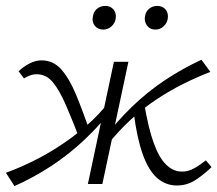

<svg xmlns="http://www.w3.org/2000/svg" viewBox="-20 -622 735 649"><path d="M29 7 0 -38Q44 -54 90 -76.5Q136 -99 182 -129Q228 -159 271.5 -196.5Q315 -234 352 -282L371 -268Q322 -203 267.5 -151.5Q213 -100 153.5 -61Q94 -22 29 7ZM251 -148Q225 -215 203.5 -265Q182 -315 159.5 -343Q137 -371 104 -371Q91 -371 79 -366Q67 -361 61 -357L43 -381Q58 -396 79 -407Q100 -418 120 -418Q160 -418 187 -387.5Q214 -357 236 -304.5Q258 -252 282 -182ZM277 0 365 -413H414L326 0ZM342 -131 324 -145Q373 -210 426.5 -261.5Q480 -313 539 -352Q598 -391 661 -420L691 -379Q647 -362 601.5 -339.5Q556 -317 510.5 -287Q465 -257 422.5 -218Q380 -179 342 -131ZM578 5Q540 5 511 -20.5Q482 -46 462.5 -100.5Q443 -155 432 -241L467 -275Q481 -190 499.5 -139Q518 -88 542 -65Q566 -42 595 -42Q613 -42 628 -49Q643 -56 655.5 -65Q668 -74 676 -80L695 -57Q668 -31 640 -13Q612 5 578 5ZM329 -522Q311 -522 300.5 -535Q290 -548 294 -566Q296 -582 307.5 -592Q319 -602 336 -602Q354 -602 364 -589.5Q374 -577 371 -559Q369 -544 357 -533Q345 -522 329 -522ZM505 -522Q487 -522 477 -535.5Q467 -549 470 -566Q472 -582 483.5 -592Q495 -602 512 -602Q530 -602 540 -589.5Q550 -577 547 -559Q545 -544 533 -533Q521 -522 505 -522Z"/></svg>

Font: Ysabeau Infant Light
Style: Italic
Weight: 300
Italic angle: -12°
Designer: Christian Thalmann (Catharsis Fonts)
Version: Version 2.001;gftools[0.9.30]; featfreeze: ss01,ss02,lnum